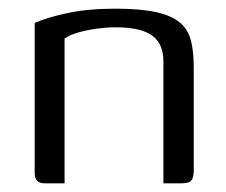

<svg xmlns="http://www.w3.org/2000/svg" viewBox="-20 -423 521 443"><path d="M83 0Q60 0 60 -24V-370Q89 -383 136.5 -393Q184 -403 246 -403Q304 -403 340 -395Q376 -387 395 -371Q414 -355 420.5 -329.5Q427 -304 427 -268V-30Q427 -19 424.5 -12Q422 -5 415.5 -2.5Q409 0 396 0H357V-282Q357 -322 331 -341Q305 -360 246 -360Q227 -360 204.5 -357Q182 -354 162 -348.5Q142 -343 129 -334V0Z"/></svg>

Font: Genos
Style: Regular
Weight: 400
Designer: Robert E. Leuschke
Foundry: Robert E. Leuschke
Version: Version 1.010